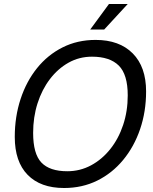

<svg xmlns="http://www.w3.org/2000/svg" viewBox="-20 -926 768 962"><path d="M301 16Q183 16 118.5 -50Q54 -116 54 -240Q54 -341 83 -429.5Q112 -518 165.5 -584.5Q219 -651 293.5 -688.5Q368 -726 459 -726Q578 -726 645 -658.5Q712 -591 712 -468Q712 -367 682 -279Q652 -191 597 -124.5Q542 -58 467 -21Q392 16 301 16ZM317 -68Q381 -68 436 -97.5Q491 -127 532.5 -179Q574 -231 597 -300Q620 -369 620 -448Q620 -553 575 -597.5Q530 -642 441 -642Q377 -642 323.5 -612Q270 -582 230 -529.5Q190 -477 168 -408Q146 -339 146 -260Q146 -155 187.5 -111.5Q229 -68 317 -68ZM432 -778 526 -906H620L502 -778Z"/></svg>

Font: Geist Regular
Style: Italic
Weight: 400
Italic angle: -12°
Designer: Basement.studio, Andrés Briganti, Mateo Zaragoza
Foundry: Basement.studio, Vercel, Andrés Briganti, Guido Ferreyra, Mateo Zaragoza
Version: Version 1.500; ttfautohint (v1.8.4.7-5d5b)